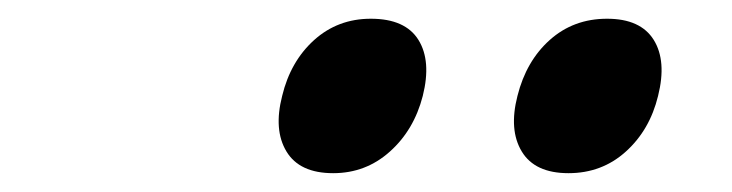

<svg xmlns="http://www.w3.org/2000/svg" viewBox="-20 -891 778 204"><path d="M429.2 -789.1Q419.9 -752.9 394.3 -730Q368.7 -707 334 -707Q298.3 -707 284.4 -730Q270.5 -752.9 279.8 -789.1Q288.6 -825.7 313.7 -848.4Q338.9 -871.1 374 -871.1Q410.6 -871.1 424.6 -848.6Q438.5 -826.2 429.2 -789.1ZM679.2 -789.1Q670.4 -752.9 645 -730Q619.6 -707 584 -707Q548.3 -707 534.4 -730Q520.5 -752.9 529.8 -789.1Q539.1 -826.2 564.2 -848.6Q589.4 -871.1 625 -871.1Q660.6 -871.1 674.6 -848.6Q688.5 -826.2 679.2 -789.1Z"/></svg>

Font: Sinkin Sans 700 Bold Italic
Style: Bold Italic
Weight: 700
Italic angle: -112°
Designer: Keith Bates
Foundry: K-Type
Version: Sinkin Sans (version 1.0)  by Keith Bates   •   © 2014   www